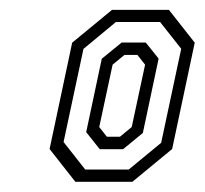

<svg xmlns="http://www.w3.org/2000/svg" viewBox="-20 -720 412 386"><path d="M131.5 -354.5 79.7 -420.4 125.1 -634.2 205.1 -700.1H319.7L371.5 -634.2L326.1 -420.4L246.1 -354.5ZM151.4 -379.1H238.7L304 -432.9L344.3 -622L301.8 -675.8H213.1L147.8 -621.7L107.8 -434.5ZM180.5 -420.1 153.3 -454.3 184.6 -601.9 224.6 -634.5H273L298.9 -602.2L267.2 -452.7L227.5 -420.1ZM194.9 -445.1H221.1L244.8 -464.6L271.7 -590L256.3 -609.5H230.1L206.4 -590L179.5 -464.6Z"/></svg>

Font: Tourney Condensed Regular
Style: Italic
Weight: 400
Width: 3
Italic angle: -12°
Designer: Tyler Finck
Foundry: Etcetera Type Co
Version: Version 1.010; ttfautohint (v1.8.3)